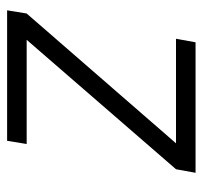

<svg xmlns="http://www.w3.org/2000/svg" viewBox="-35 -535 570 540"><g transform="rotate(90 250.0 -265.0)"><path d="M9 0 18 -55 383 -475H89L99 -530H466L456 -475L92 -55H385L376 0Z"/></g></svg>

Font: iosevka_custom_sans_ss08 Light
Style: Italic
Weight: 300
Italic angle: -10°
Designer: Belleve Invis
Foundry: Belleve Invis
Version: Version 10.3.0; ttfautohint (v1.8.3)